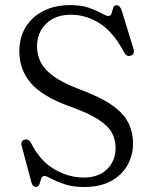

<svg xmlns="http://www.w3.org/2000/svg" viewBox="-20 -734 612 770"><path d="M317.5 16Q272 16 239 4.8Q206 -6.5 185.5 -17.5Q165 -28.5 158 -28.5Q149 -28.5 145.5 -17.5Q142 -6.5 138.2 4.5Q134.5 15.5 124 15.5Q110 15.5 105.5 -4.5L66.5 -150.5Q62 -169.5 79 -174Q94.5 -178.5 105 -159.5Q140 -89.5 197.2 -55.8Q254.5 -22 315 -22Q376 -22 409.5 -55.5Q443 -89 443.5 -139Q444 -171.5 429.8 -199.5Q415.5 -227.5 376.8 -253.2Q338 -279 264.5 -305.5Q151.5 -345.5 104.5 -399.8Q57.5 -454 57.5 -528Q57.5 -584 83.2 -625.8Q109 -667.5 155 -690.5Q201 -713.5 260.5 -713.5Q307 -713.5 337.5 -702.5Q368 -691.5 386.8 -680.8Q405.5 -670 415.5 -670Q424.5 -670 427.5 -680.8Q430.5 -691.5 433.8 -702.2Q437 -713 447.5 -713Q461.5 -713 468.5 -690.5L515.5 -537.5Q521.5 -516.5 504 -510.5Q487.5 -505.5 478 -524Q434.5 -605.5 380 -640.2Q325.5 -675 263.5 -675Q202.5 -675 165.5 -639.2Q128.5 -603.5 128.5 -548Q128.5 -513 143.8 -483.5Q159 -454 196.2 -427.2Q233.5 -400.5 300 -375.5Q381 -345.5 427.8 -313.2Q474.5 -281 494 -242.8Q513.5 -204.5 513.5 -157Q513 -110 490.5 -70.5Q468 -31 424.5 -7.5Q381 16 317.5 16Z"/></svg>

Font: Fraunces 9pt Soft Light
Style: Regular
Weight: 300
Version: Version 1.000;[0bf87f6ff]